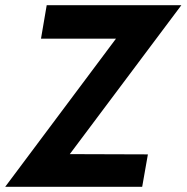

<svg xmlns="http://www.w3.org/2000/svg" viewBox="-40 -720 719 740"><path d="M118 -571 140 -700H659L229 -126L530 -125L508 0H-20L407 -571Z"/></svg>

Font: Von Semi
Style: Italic
Weight: 600
Version: Version 4.000; ttfautohint (v1.8.4.7-5d5b)